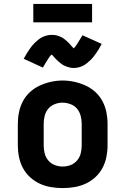

<svg xmlns="http://www.w3.org/2000/svg" viewBox="-20 -952 640 980"><path d="M300 8Q270 8 240 3Q210 -2 183 -14.5Q156 -27 133.5 -47.5Q111 -68 97 -94.5Q83 -121 77 -150.5Q71 -180 71 -210V-320Q71 -350 77 -379.5Q83 -409 97 -435.5Q111 -462 133.5 -482.5Q156 -503 183.5 -515.5Q211 -528 240.5 -534.5Q270 -541 300 -541Q330 -541 359.5 -534.5Q389 -528 416.5 -515.5Q444 -503 466.5 -482.5Q489 -462 503 -435.5Q517 -409 523 -379.5Q529 -350 529 -320V-210Q529 -180 523 -150.5Q517 -121 503 -94.5Q489 -68 466.5 -47.5Q444 -27 417 -14.5Q390 -2 360 3Q330 8 300 8ZM300 -102Q321 -102 340.5 -109.5Q360 -117 373.5 -133Q387 -149 392 -169Q397 -189 397 -210V-320Q397 -341 391.5 -361.5Q386 -382 373 -397.5Q360 -413 339.5 -420.5Q319 -428 299 -428Q278 -428 258.5 -420Q239 -412 226 -396.5Q213 -381 208 -360.5Q203 -340 203 -320V-210Q203 -189 208 -169Q213 -149 226.5 -133Q240 -117 259.5 -109.5Q279 -102 300 -102ZM356 -605Q347 -605 339.5 -606.5Q332 -608 323 -611Q314 -614 307 -617.5Q300 -621 292 -627Q284 -633 277.5 -639Q271 -645 265.5 -650.5Q260 -656 254 -663Q248 -670 244 -674Q239 -670 236.5 -667Q234 -664 231 -659.5Q228 -655 224.5 -649.5Q221 -644 217 -637.5Q213 -631 208.5 -623.5Q204 -616 199 -607L101 -652Q108 -665 115 -676.5Q122 -688 129 -698.5Q136 -709 143 -717.5Q150 -726 157.5 -733.5Q165 -741 175 -749Q185 -757 196 -762.5Q207 -768 219 -771Q231 -774 244 -774Q253 -774 260.5 -773Q268 -772 277 -769Q286 -766 293 -762.5Q300 -759 308 -753Q316 -747 322.5 -741Q329 -735 334.5 -729Q340 -723 345.5 -716.5Q351 -710 356 -705Q361 -710 363.5 -713Q366 -716 369 -720.5Q372 -725 375.5 -730.5Q379 -736 383 -742.5Q387 -749 391.5 -756.5Q396 -764 401 -772L499 -728Q492 -714 485 -702.5Q478 -691 471 -681Q464 -671 457 -662Q450 -653 442.5 -646Q435 -639 425 -630.5Q415 -622 404 -616.5Q393 -611 381 -608Q369 -605 356 -605ZM150 -838V-932H450V-838Z"/></svg>

Font: Iosevka Curly XBdEx
Style: Regular
Weight: 800
Width: 7
Monospace: yes
Designer: Belleve Invis
Foundry: Belleve Invis
Version: Version 11.1.0; ttfautohint (v1.8.3)